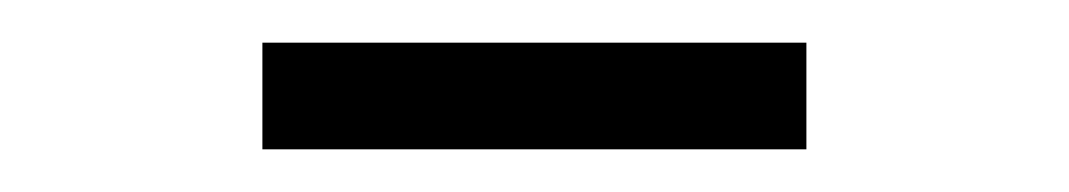

<svg xmlns="http://www.w3.org/2000/svg" viewBox="-20 -740 501 90"><path d="M103 -720H358V-670H103Z"/></svg>

Font: Evergrow Sans
Style: Light
Weight: 300
Foundry: 10Web
Version: Version 1.000